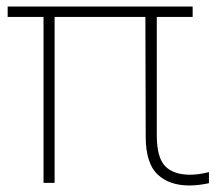

<svg xmlns="http://www.w3.org/2000/svg" viewBox="-20 -560 664 589"><path d="M113.5 1V-508H3.5V-540H571V-508H461V-145Q461 -77 486.5 -50.5Q512 -24 563 -24Q589 -24 621 -32V2Q607.5 5 591.5 7Q575.5 9 561 9Q499 9 463.2 -25Q427.5 -59 427 -139L426 -508H147.5V1Z"/></svg>

Font: Encode Sans Th
Style: Regular
Weight: 100
Designer: Multiple Designers
Foundry: Impallari Type
Version: Version 3.002; ttfautohint (v1.8.3) -l 8 -r 50 -G 200 -x 14 